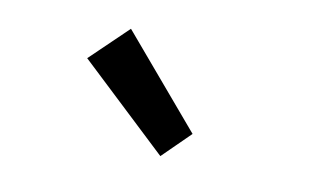

<svg xmlns="http://www.w3.org/2000/svg" viewBox="-40 -969 695 399"><g transform="rotate(10 307.5 -769.0)"><path d="M315 -644 373 -701 209 -894 130 -818Z"/></g></svg>

Font: Noto Sans TC Medium
Style: Regular
Weight: 500
Designer: Ryoko NISHIZUKA 西塚涼子 (kana, bopomofo & ideographs); Paul D. Hunt (Latin, Greek & Cyrillic); Sandoll Communications 산돌커뮤니
Foundry: Adobe
Version: Version 2.004;hotconv 1.0.118;makeotfexe 2.5.65603